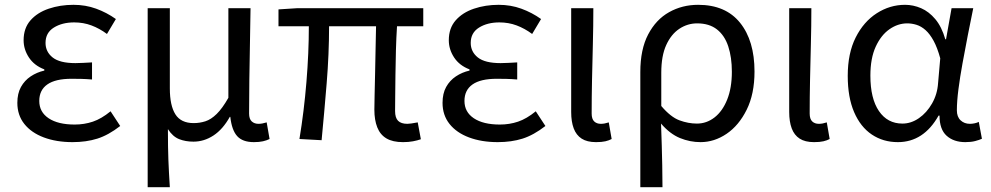

<svg xmlns="http://www.w3.org/2000/svg" viewBox="-20 -577 4112 797"><path d="M281 13Q214 13 162 -6.5Q110 -26 81 -62.5Q52 -99 52 -150Q52 -189 67 -216Q82 -243 107.5 -260Q133 -277 164 -284V-289Q122 -305 100 -338.5Q78 -372 78 -410Q78 -460 106.5 -492.5Q135 -525 182.5 -541Q230 -557 285 -557Q335 -557 379 -541Q423 -525 461 -498L424 -436Q393 -459 359.5 -471.5Q326 -484 288 -484Q238 -484 203.5 -462.5Q169 -441 169 -399Q169 -362 198.5 -338.5Q228 -315 293 -315Q309 -315 325.5 -316Q342 -317 362 -318V-247Q338 -249 317.5 -249.5Q297 -250 277 -250Q210 -250 176.5 -226.5Q143 -203 143 -158Q143 -112 182 -86Q221 -60 290 -60Q330 -60 365.5 -72Q401 -84 439 -115L479 -54Q430 -16 384 -1.5Q338 13 281 13Z M593 200V-543H685V-210Q685 -139 708 -102.5Q731 -66 784 -66Q809 -66 832.5 -73.5Q856 -81 879.5 -104Q903 -127 928 -171V-543H1020Q1019 -470 1017.5 -394Q1016 -318 1015 -245Q1014 -172 1014 -106Q1014 -83 1025 -73Q1036 -63 1053 -63Q1061 -63 1069 -64.5Q1077 -66 1087 -69L1099 0Q1087 6 1071.5 9.5Q1056 13 1034 13Q987 13 964.5 -12Q942 -37 936 -92H934Q905 -40 866 -14.5Q827 11 783 11Q750 11 723.5 0.5Q697 -10 677 -41Q677 -1 677.5 29.5Q678 60 679 87Q680 114 681.5 141Q683 168 685 200Z M1653 13Q1610 13 1584 -2.5Q1558 -18 1546 -48.5Q1534 -79 1534 -122Q1534 -143 1535 -182.5Q1536 -222 1537 -271.5Q1538 -321 1539 -372Q1540 -423 1541 -468H1346Q1346 -353 1336 -231Q1326 -109 1315 5L1223 0Q1242 -115 1252 -236.5Q1262 -358 1262 -468H1136V-538L1214 -543H1737V-468H1628Q1625 -421 1623.5 -368.5Q1622 -316 1621.5 -265.5Q1621 -215 1620.5 -175.5Q1620 -136 1620 -116Q1620 -88 1632.5 -75.5Q1645 -63 1671 -63Q1683 -63 1714 -69L1727 1Q1713 6 1694.5 9.5Q1676 13 1653 13Z M2046 13Q1979 13 1927 -6.5Q1875 -26 1846 -62.5Q1817 -99 1817 -150Q1817 -189 1832 -216Q1847 -243 1872.5 -260Q1898 -277 1929 -284V-289Q1887 -305 1865 -338.5Q1843 -372 1843 -410Q1843 -460 1871.5 -492.5Q1900 -525 1947.5 -541Q1995 -557 2050 -557Q2100 -557 2144 -541Q2188 -525 2226 -498L2189 -436Q2158 -459 2124.5 -471.5Q2091 -484 2053 -484Q2003 -484 1968.5 -462.5Q1934 -441 1934 -399Q1934 -362 1963.5 -338.5Q1993 -315 2058 -315Q2074 -315 2090.5 -316Q2107 -317 2127 -318V-247Q2103 -249 2082.5 -249.5Q2062 -250 2042 -250Q1975 -250 1941.5 -226.5Q1908 -203 1908 -158Q1908 -112 1947 -86Q1986 -60 2055 -60Q2095 -60 2130.5 -72Q2166 -84 2204 -115L2244 -54Q2195 -16 2149 -1.5Q2103 13 2046 13Z M2454 13Q2417 13 2394.5 -1.5Q2372 -16 2361.5 -44Q2351 -72 2351 -112V-543H2443Q2443 -470 2441 -394Q2439 -318 2437.5 -245Q2436 -172 2436 -106Q2436 -83 2446.5 -73Q2457 -63 2474 -63Q2482 -63 2490 -64.5Q2498 -66 2507 -69L2519 0Q2508 6 2493 9.5Q2478 13 2454 13Z M2638 200V-278Q2638 -372 2670.5 -434Q2703 -496 2757.5 -526.5Q2812 -557 2878 -557Q2992 -557 3052 -482.5Q3112 -408 3112 -280Q3112 -187 3079.5 -121.5Q3047 -56 2996 -21.5Q2945 13 2888 13Q2844 13 2802.5 -4Q2761 -21 2724 -64Q2726 -15 2727 26.5Q2728 68 2729 109.5Q2730 151 2730 200ZM2873 -64Q2913 -64 2946 -89.5Q2979 -115 2998.5 -163.5Q3018 -212 3018 -279Q3018 -339 3003 -384.5Q2988 -430 2956 -455Q2924 -480 2874 -480Q2834 -480 2800 -457.5Q2766 -435 2745.5 -390Q2725 -345 2725 -275V-137Q2764 -91 2800.5 -77.5Q2837 -64 2873 -64Z M3359 13Q3322 13 3299.5 -1.5Q3277 -16 3266.5 -44Q3256 -72 3256 -112V-543H3348Q3348 -470 3346 -394Q3344 -318 3342.5 -245Q3341 -172 3341 -106Q3341 -83 3351.5 -73Q3362 -63 3379 -63Q3387 -63 3395 -64.5Q3403 -66 3412 -69L3424 0Q3413 6 3398 9.5Q3383 13 3359 13Z M3707 13Q3646 13 3599 -18.5Q3552 -50 3525.5 -111.5Q3499 -173 3499 -262Q3499 -356 3532 -421.5Q3565 -487 3619.5 -522Q3674 -557 3737 -557Q3771 -557 3803.5 -543Q3836 -529 3862.5 -497.5Q3889 -466 3904 -414H3907L3930 -543H4020Q4009 -490 3997.5 -431Q3986 -372 3975.5 -314.5Q3965 -257 3958.5 -206.5Q3952 -156 3952 -119Q3952 -92 3967.5 -77.5Q3983 -63 4006 -63Q4015 -63 4025 -65Q4035 -67 4043 -71L4056 -1Q4045 4 4028 8.5Q4011 13 3987 13Q3939 13 3909.5 -13.5Q3880 -40 3880 -97H3876Q3814 13 3707 13ZM3726 -64Q3762 -64 3794.5 -86.5Q3827 -109 3849 -147.5Q3871 -186 3874 -232L3883 -335Q3871 -379 3855.5 -407.5Q3840 -436 3822 -452Q3804 -468 3784.5 -474Q3765 -480 3746 -480Q3707 -480 3672 -455.5Q3637 -431 3615 -383Q3593 -335 3593 -263Q3593 -168 3628.5 -116Q3664 -64 3726 -64Z"/></svg>

Font: Noto Sans TC
Style: Regular
Weight: 400
Designer: Ryoko NISHIZUKA  (kana, bopomofo & ideographs); Paul D. Hunt (Latin, Greek & Cyrillic); Sandoll Communications , Soo-you
Foundry: Adobe
Version: Version 2.004-H2;hotconv 1.0.118;makeotfexe 2.5.65603